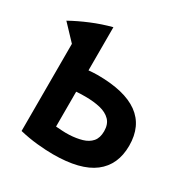

<svg xmlns="http://www.w3.org/2000/svg" viewBox="-188 -861 983 1021"><g transform="rotate(30 303.5 -350.0)"><path d="M272 -329Q324 -329 364 -319.5Q404 -310 427.5 -286Q451 -262 451 -219Q451 -178 431 -155Q411 -132 376.5 -122Q342 -112 300 -110Q275 -109 254.5 -110.5Q234 -112 217 -113V-327Q225 -328 240.5 -328.5Q256 -329 272 -329ZM217 -723Q155 -707 94 -681.5Q33 -656 -17 -628L70 -536V-1Q124 12 178 17.5Q232 23 276 23Q443 23 524 -39Q605 -101 605 -219Q605 -461 271 -461Q260 -461 242.5 -460Q225 -459 217 -458Z"/></g></svg>

Font: Repo Bold
Style: Bold
Weight: 700
Designer: Stefan Peev
Foundry: Context Ltd
Version: Version 1.502